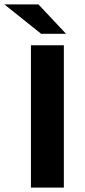

<svg xmlns="http://www.w3.org/2000/svg" viewBox="-63 -849 384 869"><path d="M77 -644H226V0H77ZM-43 -829H111L236 -696H123Z"/></svg>

Font: Montserrat Ace
Style: Bold
Weight: 700
Designer: Julieta Ulanovsky
Foundry: Julieta Ulanovsky
Version: Version 1